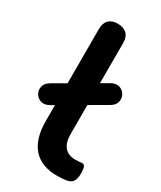

<svg xmlns="http://www.w3.org/2000/svg" viewBox="-216 -779 719 856"><g transform="rotate(30 144.0 -351.5)"><path d="M232 10Q149 10 107 -37.5Q65 -85 65 -177V-650Q65 -681 81 -697Q97 -713 127 -713Q157 -713 173.5 -697Q190 -681 190 -650V-183Q190 -137 209.5 -115Q229 -93 265 -93Q273 -93 280 -93.5Q287 -94 294 -95Q308 -97 313 -87.5Q318 -78 318 -49Q318 -24 308 -10Q298 4 275 7Q265 8 254 9Q243 10 232 10ZM47 -248Q28 -237 12 -239Q-4 -241 -15 -251.5Q-26 -262 -29.5 -276.5Q-33 -291 -27 -306Q-21 -321 -2 -332L229 -466Q248 -477 264 -475Q280 -473 291 -462.5Q302 -452 305.5 -437.5Q309 -423 303 -408Q297 -393 278 -382Z"/></g></svg>

Font: Nunito ExtraLight
Style: Bold
Weight: 700
Version: Version 3.602